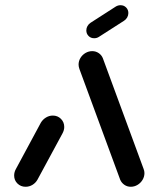

<svg xmlns="http://www.w3.org/2000/svg" viewBox="-20 -714 598 734"><path d="M77.8 0Q59.3 0 46.7 -12.4Q34.1 -24.8 34.1 -43Q34.1 -56.3 41.1 -68.5L136.3 -245.2Q143.7 -257.4 155.9 -264.8Q168.1 -272.2 181.9 -272.2Q200.4 -272.2 213 -259.6Q225.6 -247 225.6 -228.5Q225.6 -216.3 218.5 -203.3L123 -26.7Q115.9 -14.4 103.9 -7.2Q91.9 0 77.8 0ZM532.2 -52.2Q532.2 -38.5 525 -26.5Q517.8 -14.4 505.7 -7.2Q493.7 0 480 0Q466.3 0 455.6 -7.4Q444.8 -14.8 439.6 -26.7L283.7 -450Q280.4 -459.3 280.4 -467Q280.4 -480.7 287.6 -492.6Q294.8 -504.4 306.9 -511.5Q318.9 -518.5 332.6 -518.5Q346.3 -518.5 357.2 -511.1Q368.1 -503.7 373 -491.9L528.9 -68.5Q532.2 -60.7 532.2 -52.2ZM340 -567.8Q327 -567.8 318.5 -576.5Q310 -585.2 310 -597.8Q310 -606.7 314.4 -614.4Q318.9 -622.2 326.3 -627L421.9 -688.5Q430.7 -694.1 440.7 -694.1Q453.7 -694.1 462.2 -685.4Q470.7 -676.7 470.7 -664.1Q470.7 -655.2 466.3 -647.4Q461.9 -639.6 454.4 -634.8L358.5 -573.3Q350.4 -567.8 340 -567.8Z"/></svg>

Font: 26F Galaxy Sans Extra Bold
Style: Italic
Weight: 800
Italic angle: -5°
Designer: C₂₉H₂₅N₃O₅
Version: Version 1.200